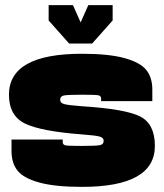

<svg xmlns="http://www.w3.org/2000/svg" viewBox="-20 -720 640 750"><path d="M300 -195Q354 -191 369.5 -186.5Q385 -182 385 -170Q385 -156 370.5 -153Q356 -150 300 -150Q249 -150 237 -152Q225 -154 225 -165V-175H25V-130Q25 -83 48.5 -53.5Q72 -24 133.5 -7Q195 10 300 10Q585 10 585 -150Q585 -235 528.5 -264.5Q472 -294 300 -305Q246 -309 230.5 -313.5Q215 -318 215 -330Q215 -344 229.5 -347Q244 -350 300 -350Q351 -350 363 -348Q375 -346 375 -335V-325H575V-370Q575 -417 551.5 -446.5Q528 -476 466.5 -493Q405 -510 300 -510Q15 -510 15 -350Q15 -268 77.5 -237.5Q140 -207 300 -195ZM170 -700H265L305 -610V-550H250L170 -640ZM420 -700V-640L340 -550H285V-610L325 -700Z"/></svg>

Font: Millimetre
Style: Extrablack
Weight: 900
Designer: Jérémy Landes
Version: Version 1.0